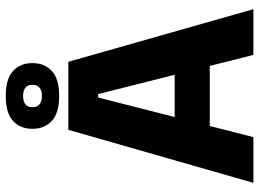

<svg xmlns="http://www.w3.org/2000/svg" viewBox="-136 -759 895 663"><g transform="rotate(-90 311.5 -427.5)"><path d="M11.6 0 194.7 -639H429.6L611.3 0H453.4L318.1 -536.1H306.3L169.5 0ZM167.1 -150.6V-271.9H454.8V-150.6ZM198.3 -761.3V-764.3Q198.3 -804.6 225.3 -829.9Q252.3 -855.1 311.7 -855.1Q371 -855.1 398 -829.9Q425 -804.6 425 -764.3V-761.3Q425 -721.7 398 -696.2Q371 -670.7 311.7 -670.7Q252.3 -670.7 225.3 -696.2Q198.3 -721.7 198.3 -761.3ZM272.9 -762.2Q272.9 -747.1 282.7 -738.6Q292.6 -730.2 311.7 -730.2Q330.5 -730.2 340.3 -738.6Q350.1 -747.1 350.1 -762.2V-764Q350.1 -779.1 340.3 -787.2Q330.5 -795.3 311.7 -795.3Q292.6 -795.3 282.7 -787.2Q272.9 -779.1 272.9 -764Z"/></g></svg>

Font: Anek Gurmukhi Medium
Style: Regular
Weight: 500
Designer: Sarang Kulkarni (Gurmukhi), Yesha Goshar (Latin)
Foundry: Ek Type
Version: Version 1.003